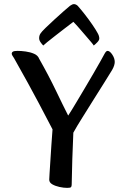

<svg xmlns="http://www.w3.org/2000/svg" viewBox="-20 -899 598 932"><path d="M306 13Q289 13 268.5 8.5Q248 4 233.5 -4.5Q219 -13 219 -27Q219 -31 220.5 -56Q222 -81 224.5 -118Q227 -155 229.5 -195.5Q232 -236 235 -271Q164 -408 115.5 -496Q67 -584 48 -617Q44 -622 40.5 -628.5Q37 -635 37 -638Q37 -645 43 -648.5Q49 -652 66 -652Q83 -652 105 -649Q127 -646 145.5 -638Q164 -630 170 -614Q216 -533 252 -458Q288 -383 311 -338Q328 -364 349 -399.5Q370 -435 392.5 -472.5Q415 -510 434.5 -544Q454 -578 468 -602.5Q482 -627 487 -637Q495 -652 502 -652Q513 -652 525 -634Q537 -616 537 -598Q537 -591 534 -581Q531 -571 524 -559Q513 -540 489 -502.5Q465 -465 436.5 -419Q408 -373 380.5 -329.5Q353 -286 336 -255Q333 -189 331 -126.5Q329 -64 328 -3Q328 6 324.5 9.5Q321 13 306 13ZM190 -678Q183 -685 176.5 -694.5Q170 -704 170 -714Q170 -727 177 -737Q182 -745 201 -763.5Q220 -782 244 -804Q268 -826 289 -844.5Q310 -863 320 -871Q331 -879 339 -879Q348 -879 357 -871Q374 -852 393 -827.5Q412 -803 428.5 -779Q445 -755 453 -740Q462 -725 462 -712Q462 -704 452.5 -694Q443 -684 435 -678Q434 -681 423 -694Q412 -707 396.5 -725Q381 -743 365 -761.5Q349 -780 336 -793Q317 -779 293.5 -760.5Q270 -742 247 -724.5Q224 -707 208.5 -694Q193 -681 190 -678Z"/></svg>

Font: BriemHand
Style: Regular
Weight: 400
Designer: Gunnlaugur SE Briem, Eben Sorkin
Foundry: Sorkin Type
Version: Version 1.001; ttfautohint (v1.8.4.7-5d5b)